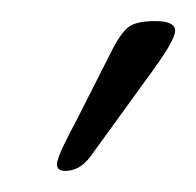

<svg xmlns="http://www.w3.org/2000/svg" viewBox="-20 -738 186 182"><path d="M42 -576Q34 -576 34 -582Q34 -587 40.5 -600.5Q47 -614 51 -621L87 -692Q96 -709 103.5 -713.5Q111 -718 127 -718Q146 -718 146 -709Q146 -704 139.5 -693Q133 -682 116 -659L66 -590Q60 -582 54 -579Q48 -576 42 -576Z"/></svg>

Font: Asap Condensed Condensed Thin
Style: Italic
Weight: 100
Width: 3
Italic angle: -6°
Designer: Pablo Cosgaya
Foundry: Omnibus-Type
Version: Version 3.001; ttfautohint (v1.8.4.7-5d5b)